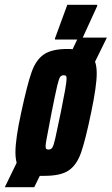

<svg xmlns="http://www.w3.org/2000/svg" viewBox="-60 -721 463 796"><path d="M334 -465Q341 -447 341 -416Q341 -365 318 -255Q294 -139 276 -88Q258 -37 225 -14.5Q192 8 125 8H105L82 55H-40L9 -46Q4 -66 4 -89Q4 -146 28 -255Q53 -371 71 -422Q89 -473 122 -495.5Q155 -518 220 -518Q234 -518 241 -517L260 -557H168V-562L219 -701H343V-696L283 -565H383ZM216 -394Q216 -404 213.5 -406.5Q211 -409 204 -409Q194 -409 189 -401.5Q184 -394 177 -364.5Q170 -335 154 -255L143 -197Q129 -127 129 -116Q129 -106 132 -103.5Q135 -101 141 -101Q151 -101 156.5 -108.5Q162 -116 169 -146.5Q176 -177 192 -255Q203 -309 209.5 -345.5Q216 -382 216 -394Z"/></svg>

Font: Saira Ultra Condensed Black
Style: Italic
Weight: 900
Width: 1
Italic angle: -12°
Designer: Hector Gatti with collaboration of the Omnibus-Type team
Foundry: Omnibus-Type
Version: Version 1.001; ttfautohint (v1.8)